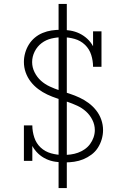

<svg xmlns="http://www.w3.org/2000/svg" viewBox="-20 -858 640 980"><path d="M311 -29Q287 -29 262.5 -32.5Q238 -36 215.5 -46.5Q193 -57 175 -74Q157 -91 145 -113V-37H102V-218H145Q145 -187 155 -156.5Q165 -126 187.5 -105Q210 -84 240.5 -75.5Q271 -67 302 -67Q321 -67 340.5 -69.5Q360 -72 378 -78.5Q396 -85 412 -96Q428 -107 439.5 -122.5Q451 -138 457.5 -156.5Q464 -175 464 -194Q464 -221 451.5 -246Q439 -271 419 -289Q399 -307 374 -318.5Q349 -330 323.5 -338.5Q298 -347 272 -355.5Q246 -364 221.5 -375.5Q197 -387 175 -403.5Q153 -420 136.5 -441.5Q120 -463 111 -488.5Q102 -514 102 -542Q102 -565 108.5 -588Q115 -611 127.5 -631Q140 -651 158 -666Q176 -681 198 -690Q220 -699 243 -702.5Q266 -706 290 -706Q314 -706 338.5 -702Q363 -698 385 -687.5Q407 -677 425 -660.5Q443 -644 455 -622V-698H498V-517H455Q455 -548 445.5 -578Q436 -608 413.5 -629.5Q391 -651 360.5 -659.5Q330 -668 299 -668Q271 -668 243 -661.5Q215 -655 192.5 -638Q170 -621 157 -595Q144 -569 144 -541Q144 -514 156.5 -489Q169 -464 189 -446Q209 -428 234 -416.5Q259 -405 284.5 -396.5Q310 -388 336 -379.5Q362 -371 386.5 -359.5Q411 -348 432.5 -332Q454 -316 471 -294.5Q488 -273 497 -247Q506 -221 506 -194Q506 -170 499 -146.5Q492 -123 479 -103Q466 -83 446.5 -68.5Q427 -54 405 -45Q383 -36 359 -32.5Q335 -29 311 -29ZM279 102V-838H321V102Z"/></svg>

Font: Iosevka Curly Slab XLtEx
Style: Regular
Weight: 200
Width: 7
Monospace: yes
Designer: Belleve Invis
Foundry: Belleve Invis
Version: Version 11.1.0; ttfautohint (v1.8.3)